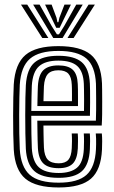

<svg xmlns="http://www.w3.org/2000/svg" viewBox="-20 -811 500 840"><path d="M236.8 9.2Q137.2 9.2 91.4 -29Q45.5 -67.2 40.2 -156.5Q38.8 -185 38 -224.4Q37.2 -263.8 37.4 -305.5Q37.5 -347.2 38.2 -383.5Q39 -419.8 40.2 -441.8Q46 -532.2 91.8 -570.8Q137.5 -609.2 235.2 -609.2Q331.8 -609.2 376.9 -572.2Q422 -535.2 426.2 -446.8Q426.5 -439 426.8 -417.5Q427 -396 427.1 -368Q427.2 -340 426.9 -311.6Q426.5 -283.2 425 -261.8H170Q170.2 -242 170.5 -224.8Q170.8 -207.5 171.2 -192.8Q171.8 -178 172.2 -164.8Q174.2 -128.2 189.2 -112.4Q204.2 -96.5 236.8 -96.5Q265.2 -96.5 278.8 -111.6Q292.2 -126.8 294 -162.8Q294.8 -176.5 294.9 -193.6Q295 -210.8 293.8 -227.2H320.2Q321.5 -211 321.2 -192.9Q321 -174.8 320.5 -161.8Q318.2 -115.5 298.6 -95.4Q279 -75.2 236.8 -75.2Q191 -75.2 169.8 -95.8Q148.5 -116.2 145.8 -163.2Q145 -180.2 144.5 -199.6Q144 -219 143.8 -240.2Q143.5 -261.5 143.2 -283.2H399.5Q400.5 -306.2 400.6 -331.6Q400.8 -357 400.6 -380.2Q400.5 -403.5 400.2 -420.9Q400 -438.2 399.8 -445.2Q396 -522 357.9 -555.1Q319.8 -588.2 235.2 -588.2Q151 -588.2 111.2 -554.1Q71.5 -520 66.5 -440.2Q65.5 -420.2 64.8 -385Q64 -349.8 63.9 -308.2Q63.8 -266.8 64.4 -227Q65 -187.2 66.5 -158.5Q71.2 -80.8 110.2 -46.2Q149.2 -11.8 236.8 -11.8Q320.2 -11.8 358.1 -45.6Q396 -79.5 399.8 -157.8Q400.2 -168 400.5 -180.1Q400.8 -192.2 400.4 -204.5Q400 -216.8 399 -227.2H425.5Q427 -211.8 427 -192.6Q427 -173.5 426.2 -156.8Q422 -67.8 378 -29.2Q334 9.2 236.8 9.2ZM236.8 -33Q161.8 -33 129.2 -63.4Q96.8 -93.8 93 -160Q91.8 -187.8 91 -226.8Q90.2 -265.8 90.4 -306.9Q90.5 -348 91.1 -383Q91.8 -418 93 -437.8Q97.5 -510.2 132.4 -538.6Q167.2 -567 235.2 -567Q305.2 -567 337.8 -538.9Q370.2 -510.8 373.2 -444.8Q373.8 -436.2 374 -413.8Q374.2 -391.2 374.2 -362Q374.2 -332.8 373.5 -304.5H116.8Q116.8 -262.8 117.4 -225.4Q118 -188 119.2 -162.5Q122.8 -104 150.1 -79.1Q177.5 -54.2 236.8 -54.2Q289.2 -54.2 316.6 -77Q344 -99.8 346.8 -159Q347.5 -174.2 347.6 -192Q347.8 -209.8 346.5 -227.2H373Q374.2 -210.5 374.1 -192.8Q374 -175 373.2 -158.2Q370.2 -91.5 338.5 -62.2Q306.8 -33 236.8 -33ZM117 -325.8H347.5Q348 -350.5 347.9 -374.1Q347.8 -397.8 347.5 -416.4Q347.2 -435 346.8 -444Q344.5 -498.2 318.2 -522Q292 -545.8 235.2 -545.8Q178.5 -545.8 150.8 -521.1Q123 -496.5 119.2 -436Q118.5 -418.8 117.9 -388.6Q117.2 -358.5 117 -325.8ZM143.5 -347Q143.8 -358.5 144.1 -375.9Q144.5 -393.2 144.9 -409.6Q145.2 -426 145.8 -434.8Q148.8 -484.2 170.2 -504.5Q191.8 -524.8 235.2 -524.8Q278.2 -524.8 298.4 -505.8Q318.5 -486.8 320.2 -443.5Q320.8 -435.2 321 -419.8Q321.2 -404.2 321.2 -385.2Q321.2 -366.2 321.2 -347ZM170.2 -368.2H294.8Q295 -383.5 294.9 -398.8Q294.8 -414 294.6 -425.5Q294.5 -437 294 -441Q292.5 -474 278.9 -488.8Q265.2 -503.5 235.2 -503.5Q203.8 -503.5 189.1 -486.9Q174.5 -470.2 172.2 -433.8Q172 -423.8 171.5 -413.5Q171 -403.2 170.8 -392.1Q170.5 -381 170.2 -368.2ZM71.8 -790.8H99.2L191.5 -644.8H165ZM125 -790.8H153.2L206 -697.2L229 -660.8H238L260.8 -697L313.5 -790.8H341.8L253.8 -644.8H213ZM177.2 -790.8H205.8L227.2 -733.2L231.2 -713.8H235.5L239.8 -733.2L262 -790.8H290.2L255.2 -719L241 -689.5H226L211.8 -719ZM367.5 -790.8H395L302 -644.8H275.2Z"/></svg>

Font: Big Shoulders Inline Text Thin ExtraBold
Style: Regular
Weight: 800
Version: Version 2.002